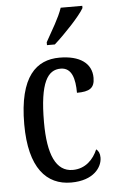

<svg xmlns="http://www.w3.org/2000/svg" viewBox="-55 -803 506 851"><g transform="rotate(-5 198.5 -378.0)"><path d="M173 -619V-606H208C256 -649 324 -721 344 -756V-766H248C233 -721 201 -670 173 -619ZM227 10C328 10 366 -47 366 -89C366 -108 360 -119 350 -127C332 -84 296 -45 239 -45C164 -45 130 -123 130 -266C130 -445 167 -497 224 -497C274 -497 287 -446 287 -384C343 -384 366 -398 366 -444C366 -509 313 -546 223 -546C121 -546 42 -479 42 -265C42 -70 118 10 227 10Z"/></g></svg>

Font: Noto Serif Devanagari ExtraCondensed
Style: Regular
Weight: 400
Width: 2
Designer: Universal Thirst, Indian Type Foundry and the Monotype Design Team
Foundry: Monotype Imaging Inc.
Version: Version 2.004